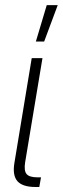

<svg xmlns="http://www.w3.org/2000/svg" viewBox="-20 -748 251 768"><path d="M123 0Q70.3 0 49.8 -23.2Q29.3 -46.4 37.6 -96.2L106.9 -515.6H149.9L80.6 -99.1Q75.2 -65.4 86.2 -52Q97.2 -38.6 130.9 -38.6H144L137.2 0ZM123.5 -582 167 -727.5H210.9L156.7 -582Z"/></svg>

Font: Inter Display ExtraLight
Style: Italic
Weight: 200
Italic angle: -9.39999°
Designer: Rasmus Andersson
Foundry: rsms
Version: Version 4.000;git-a52131595